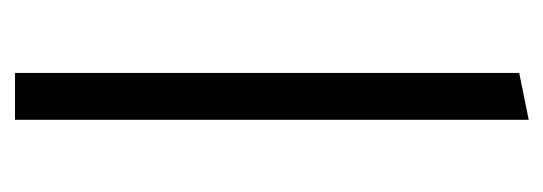

<svg xmlns="http://www.w3.org/2000/svg" viewBox="-260 -482 741 262"><g transform="rotate(90 111.0 -350.5)"><path d="M79 -688V0H143V-701Z"/></g></svg>

Font: Roundo
Style: Regular
Weight: 400
Designer: Shiva Nallaperumal
Foundry: Indian Type Foundry
Version: Version 2.000